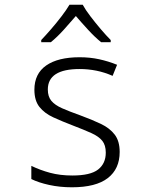

<svg xmlns="http://www.w3.org/2000/svg" viewBox="-20 -785 640 815"><path d="M285 10Q234 10 188.5 0Q143 -10 113 -25V-81Q150 -63 192.5 -51.5Q235 -40 287 -40Q364 -40 396.5 -65.5Q429 -91 429 -137Q429 -169 414 -187.5Q399 -206 368 -220Q337 -234 290 -252Q243 -270 206 -287Q169 -304 147.5 -331Q126 -358 126 -404Q126 -472 176 -507Q226 -542 318 -542Q362 -542 401 -533.5Q440 -525 477 -510L458 -463Q424 -478 389 -485Q354 -492 318 -492Q183 -492 183 -405Q183 -375 198 -357Q213 -339 243.5 -325.5Q274 -312 319 -296Q371 -277 408.5 -259Q446 -241 467 -213.5Q488 -186 488 -140Q488 -68 437.5 -29Q387 10 285 10ZM155 -615Q174 -635 197 -661.5Q220 -688 241 -715.5Q262 -743 275 -765H331Q343 -743 364 -715.5Q385 -688 408 -661Q431 -634 450 -615V-606H409Q382 -628 354 -658.5Q326 -689 302 -717Q278 -689 250.5 -658.5Q223 -628 196 -606H155Z"/></svg>

Font: Noto Sans Mono Light
Style: Regular
Weight: 300
Designer: Monotype Design Team
Foundry: Monotype Imaging Inc.
Version: Version 2.014; ttfautohint (v1.8.4.7-5d5b)